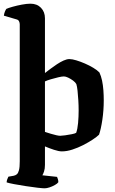

<svg xmlns="http://www.w3.org/2000/svg" viewBox="-20 -820 625 1040"><path d="M221.5 200Q211.5 200 183 196.8Q154.5 193.5 120.2 188.2Q86 183 57 177.5Q28 172 16 168Q16 160 19.2 151.5Q22.5 143 25.5 137L54 132Q64 130 71.2 124Q78.5 118 82.8 101.8Q87 85.5 87 54V-688Q87 -696.5 83.2 -704.5Q79.5 -712.5 69.5 -715L1 -735Q2.5 -748 7 -758.2Q11.5 -768.5 14.5 -772Q25.5 -777 48.8 -783.5Q72 -790 98.5 -795Q125 -800 145 -800Q180.5 -800 202 -777.8Q223.5 -755.5 223.5 -721V-424.5Q236 -434.5 253 -447Q270 -459.5 288.2 -471.8Q306.5 -484 324.2 -492Q342 -500 355.5 -500Q371 -500 393.2 -493.2Q415.5 -486.5 439.8 -476Q464 -465.5 485.2 -452.8Q506.5 -440 518.5 -427.5Q527.5 -408.5 532.8 -383.8Q538 -359 540 -331.5Q542 -304 542 -276.5Q542 -223 534.5 -172Q527 -121 516.5 -90.5Q505 -79 482.2 -64Q459.5 -49 430.8 -34.2Q402 -19.5 372 -9.8Q342 0 315 0Q298.5 0 272.8 -8.5Q247 -17 223.5 -27V73Q223.5 94.5 218.5 109Q213.5 123.5 209.5 129.5L289 138Q291 142 293.5 150.2Q296 158.5 296 167Q291 174.5 277.2 182.2Q263.5 190 248.2 195Q233 200 221.5 200ZM306 -84.5Q314.5 -84.5 332.5 -87Q350.5 -89.5 368.2 -93Q386 -96.5 392.5 -100.5Q400 -120.5 403 -154.2Q406 -188 406 -221.5Q406 -250 404.2 -277.8Q402.5 -305.5 400 -328.8Q397.5 -352 393.5 -364.5Q388.5 -374 375.8 -383.5Q363 -393 349.2 -399.5Q335.5 -406 326 -406Q315.5 -406 295.2 -401.2Q275 -396.5 255 -390.5Q235 -384.5 223.5 -379V-105.5Q239 -100.5 255.2 -95.5Q271.5 -90.5 285.2 -87.5Q299 -84.5 306 -84.5Z"/></svg>

Font: Texturina Medium
Style: Regular
Weight: 500
Designer: Guillermo Torres Carreño
Foundry: Omnibus-Type
Version: Version 1.003